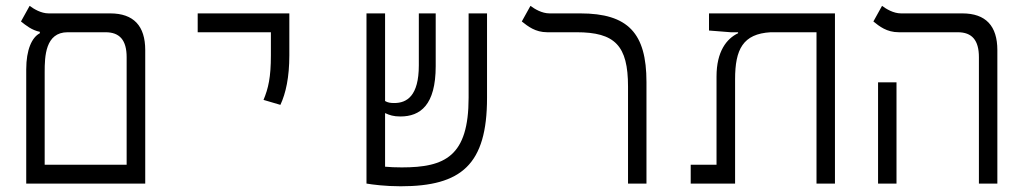

<svg xmlns="http://www.w3.org/2000/svg" viewBox="-20 -632 3556 661"><path d="M70.3 0H480V-459.5C480 -542.5 440.4 -585.9 359.4 -585.9H147.5C121.1 -585.9 96.7 -601.1 82 -611.8L52.2 -558.1C68.8 -544.9 89.8 -527.8 117.2 -522.5V-517.6C89.8 -503.4 70.3 -460.9 70.3 -393.1ZM212.9 -521H343.3C392.1 -521 416 -493.7 416 -435.1V-64.9H133.8V-383.8C133.8 -437 135.7 -521 212.9 -521Z M945.3 -271C963.9 -310.5 976.1 -366.2 976.1 -441.4V-585.9H660.6V-521H912.6V-441.4C912.6 -366.2 903.8 -327.6 887.2 -288.1Z M1359.4 9.3C1568.4 9.3 1656.7 -65.4 1656.7 -294.9V-585.9H1593.3V-295.9C1593.3 -93.8 1512.2 -55.7 1363.3 -55.7C1341.3 -55.7 1321.8 -56.6 1305.7 -58.1V-242.7C1321.3 -235.4 1335 -231 1358.4 -231C1427.2 -231 1480 -270.5 1480 -404.3V-585.9H1421.9V-407.2C1421.9 -301.3 1380.4 -277.3 1337.4 -277.3C1323.7 -277.3 1314.9 -278.8 1305.7 -284.2V-585.9H1241.7V0H1242.2C1261.7 3.4 1306.2 9.3 1359.4 9.3Z M2205.6 -349.6C2205.6 -517.1 2143.1 -585.9 1977.5 -585.9H1872.1C1845.2 -585.9 1820.8 -601.1 1806.2 -611.8L1776.4 -558.1C1797.4 -541.5 1822.8 -521 1863.8 -521H1964.8C2097.2 -521 2142.1 -475.1 2142.1 -334V0H2205.6Z M2854.5 0V-585.9H2420.9V-526.9L2495.6 -521H2521V-517.6C2481.4 -499 2446.8 -454.6 2446.8 -368.7V-64.9H2357.9V0H2510.7V-359.4C2510.7 -461.9 2537.6 -515.6 2633.3 -521H2791V0Z M3350.1 0H3413.6V-459.5C3413.6 -542.5 3374 -585.9 3293 -585.9H3082C3055.7 -585.9 3031.2 -601.1 3016.6 -611.8L2986.8 -558.1C3007.3 -541.5 3032.7 -521 3074.2 -521H3277.3C3326.2 -521 3350.1 -493.7 3350.1 -435.1ZM3002.9 0H3066.4V-348.6H3002.9Z"/></svg>

Font: Cascadia Mono NF Light
Style: Regular
Weight: 300
Monospace: yes
Designer: Aaron Bell
Foundry: Saja Typeworks
Version: Version 2404.023